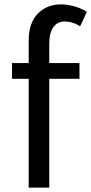

<svg xmlns="http://www.w3.org/2000/svg" viewBox="-20 -857 417 877"><path d="M111 0V-671Q111 -753 153 -795Q195 -837 258 -837Q286 -837 316.5 -829Q347 -821 377 -803L346 -737Q327 -749 309.5 -754Q292 -759 276 -759Q243 -759 224 -733.5Q205 -708 205 -657V0ZM35 -497V-569H343V-497Z"/></svg>

Font: Yaldevi Medium
Style: Regular
Weight: 500
Designer: Sol Matas, Rajitha Manaperi, Kosala Senevirathne
Foundry: Mooniak
Version: Version 1.100